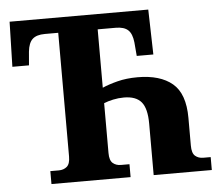

<svg xmlns="http://www.w3.org/2000/svg" viewBox="-51 -771 954 829"><g transform="rotate(-5 426.0 -357.0)"><path d="M139 0V-56H176Q197 -56 211 -68Q225 -80 225 -112V-648H167Q131 -648 113.5 -632Q96 -616 92 -578L87 -519H15L20 -714H621L626 -519H554L549 -578Q545 -616 527.5 -632Q510 -648 474 -648H396V-395Q423 -407 462 -417Q501 -427 549 -427Q647 -427 700 -382.5Q753 -338 753 -233V-113Q753 -80 767 -68Q781 -56 802 -56H834V0H582V-223Q582 -289 558.5 -317Q535 -345 483 -345Q459 -345 436 -340Q413 -335 396 -328V-112Q396 -80 410 -68Q424 -56 445 -56H482V0Z"/></g></svg>

Font: Noto Serif SemiCondensed ExtraBold
Style: Regular
Weight: 800
Width: 4
Designer: Monotype Design Team
Foundry: Monotype Imaging Inc.
Version: Version 2.015